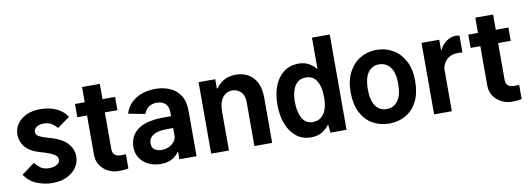

<svg xmlns="http://www.w3.org/2000/svg" viewBox="-58 -1079 3972 1443"><g transform="rotate(-10 1928.0 -358.0)"><path d="M50.1 -393.1Q50.1 -436.8 74.4 -473Q98.7 -509.2 144.2 -530.9Q189.6 -552.6 252.5 -552.6Q318.9 -552.6 372.9 -528.4Q426.8 -504.3 454.9 -457.7L360.4 -389.9Q350.1 -404.1 324.9 -422.8Q299.7 -441.4 258.2 -441.4Q224.4 -441.4 203.8 -427Q183.2 -412.6 183.2 -391.7Q183.2 -368.3 203.7 -356.7Q224.1 -345.2 261.4 -333.8L307.9 -320.3Q383.2 -296.9 420.5 -253.4Q457.7 -209.9 457.7 -156.2Q457.7 -110.4 432 -72.6Q406.2 -34.8 359.4 -12.3Q312.5 10.3 248.6 10.3Q187.5 10.3 129.3 -13.3Q71 -36.9 36.6 -90.6L136 -163.4Q147 -146.7 172.9 -125.4Q198.9 -104 244 -104Q278.4 -104 302 -118.1Q325.6 -132.1 325.6 -154.5Q325.6 -178.3 302 -193.5Q278.4 -208.8 235.4 -223L183.2 -238.3Q112.6 -261.4 81.3 -302.7Q50.1 -344.1 50.1 -393.1Z M822.8 -545.5V-444.2H726.6V-166.5Q726.6 -139.2 737.4 -126.2Q748.2 -113.3 763 -109.6Q777.7 -105.8 789.8 -105.8Q812.5 -105.8 827.8 -106.9V1.4Q802.6 6 786.9 6.9Q771.3 7.8 750 7.8Q711.3 7.8 674.7 -10.5Q638.1 -28.8 614.5 -63Q590.9 -97.3 590.9 -145.6V-444.2H516.7V-545.5H590.9V-661.9H726.6V-545.5Z M1217.3 0V-56.5H1213.1Q1200.3 -33.4 1165.5 -11.2Q1130.7 11 1074.2 11Q1023.4 11 982.2 -8.9Q941.1 -28.8 916.9 -64.5Q892.8 -100.1 892.8 -147Q892.8 -234.7 958.3 -282.3Q1023.8 -329.9 1160.5 -329.9H1212V-352.6Q1212 -402.3 1188.6 -425.2Q1165.1 -448.2 1123.2 -448.2Q1085.6 -448.2 1061.4 -430.4Q1037.3 -412.6 1024.1 -380L897 -404.1Q914.1 -458.1 950.6 -490.8Q987.2 -523.4 1033.9 -538Q1080.6 -552.6 1128.2 -552.6Q1187.9 -552.6 1237.9 -532Q1288 -511.4 1318.2 -465.9Q1348.4 -420.5 1348.4 -346.2V0ZM1212 -239.3H1161.2Q1096.6 -239.3 1060.5 -217.5Q1024.5 -195.7 1024.5 -152.7Q1024.5 -120 1047.2 -106Q1070 -92 1097.3 -92Q1144.5 -92 1178.3 -118.3Q1212 -144.5 1212 -181.1Z M1595.5 -301.1V0H1459.9V-545.5H1587V-475.1H1592.7Q1614.7 -509.2 1653.6 -530.9Q1692.5 -552.6 1744.7 -552.6Q1792.6 -552.6 1833.8 -531.6Q1875 -510.7 1900.2 -464.5Q1925.4 -418.3 1925.4 -343V0H1789.8V-337.4Q1789.8 -386.7 1763.5 -413.5Q1737.2 -440.3 1697.4 -440.3Q1650.9 -440.3 1623.2 -402.9Q1595.5 -365.4 1595.5 -301.1Z M2013.8 -275.2Q2013.8 -357.2 2038.7 -419.7Q2063.6 -482.2 2110.4 -517.4Q2157.3 -552.6 2223.4 -552.6Q2267 -552.6 2300.2 -534.8Q2333.5 -517 2357.2 -485.8V-727.3H2492.9V0H2370L2363.3 -64.3Q2338.8 -30.2 2304 -10.1Q2269.2 9.9 2221.9 9.9Q2157 9.9 2110.4 -26.5Q2063.9 -62.9 2038.9 -127.3Q2013.8 -191.8 2013.8 -275.2ZM2146.7 -275.2Q2146.7 -200.6 2172.4 -150.9Q2198.2 -101.2 2255.3 -101.2Q2291.2 -101.2 2315.5 -120.2Q2339.8 -139.2 2352.8 -169.7Q2365.8 -200.3 2367.5 -234.7Q2369.3 -247.9 2369.3 -267.8Q2369.3 -287.6 2367.5 -301.5Q2365.8 -358.3 2339 -399.3Q2312.1 -440.3 2258.2 -440.3Q2218.8 -440.3 2194.2 -418.1Q2169.7 -396 2158.2 -358.5Q2146.7 -321 2146.7 -275.2Z M2818.2 9.6Q2747.9 9.6 2692.1 -22.5Q2636.4 -54.7 2604.2 -117.5Q2572.1 -180.4 2572.1 -272.7Q2572.1 -361.2 2604.9 -423.7Q2637.8 -486.2 2693.5 -519.4Q2749.3 -552.6 2817.5 -552.6Q2886 -552.6 2942.1 -520.2Q2998.2 -487.9 3031.4 -425.4Q3064.6 -362.9 3064.6 -272.7Q3064.6 -179.3 3032.3 -116.5Q3000 -53.6 2944.2 -22Q2888.5 9.6 2818.2 9.6ZM2817.5 -100.9Q2871.4 -100.9 2903.4 -143.5Q2935.4 -186.1 2935.4 -272.7Q2935.4 -359.4 2902.9 -400.7Q2870.4 -442.1 2817.5 -442.1Q2765.3 -442.1 2734.2 -399.3Q2703.1 -356.5 2703.1 -272.7Q2703.1 -188.9 2733.1 -144.9Q2763.1 -100.9 2817.5 -100.9Z M3451.7 -550.1V-421.2Q3445.3 -422.2 3435.2 -422.6Q3425.1 -422.9 3415.1 -422.9Q3361.5 -422.9 3329.4 -390.1Q3297.2 -357.2 3296.5 -314.3V0H3161.2V-545.5H3296.5V-467.3H3301.5Q3309.3 -488.6 3327.6 -508.2Q3345.9 -527.7 3370.4 -540.3Q3394.9 -552.9 3420.8 -552.9Q3427.9 -552.9 3436.8 -552.4Q3445.7 -551.8 3451.7 -550.1Z M3824.2 -545.5V-444.2H3728V-166.5Q3728 -139.2 3738.8 -126.2Q3749.6 -113.3 3764.4 -109.6Q3779.1 -105.8 3791.2 -105.8Q3813.9 -105.8 3829.2 -106.9V1.4Q3804 6 3788.4 6.9Q3772.7 7.8 3751.4 7.8Q3712.7 7.8 3676.1 -10.5Q3639.6 -28.8 3615.9 -63Q3592.3 -97.3 3592.3 -145.6V-444.2H3518.1V-545.5H3592.3V-661.9H3728V-545.5Z"/></g></svg>

Font: Interface
Style: Bold
Weight: 700
Designer: Rasmus Andersson
Foundry: rsms
Version: Version 1.8